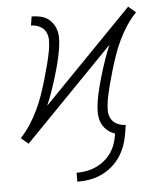

<svg xmlns="http://www.w3.org/2000/svg" viewBox="-52 -582 704 813"><g transform="rotate(-5 300.0 -176.0)"><path d="M244 184V146Q264 146 284.5 142.5Q305 139 324.5 130.5Q344 122 361 108.5Q378 95 390.5 77.5Q403 60 410 40Q417 20 420 0L421 -5Q400 -12 384.5 -27Q369 -42 362 -62Q355 -82 355.5 -105Q356 -128 360 -151Q365 -180 372.5 -209Q380 -238 389 -267.5Q398 -297 408 -325.5Q418 -354 430 -382L52 6L48 2Q48 2 48 2Q48 2 48 2L36 -8L21 -21H22Q45 -46 63.5 -74.5Q82 -103 96.5 -133.5Q111 -164 121.5 -194.5Q132 -225 141.5 -257Q151 -289 159 -320Q167 -351 173 -383Q176 -403 176.5 -422.5Q177 -442 168.5 -458.5Q160 -475 142.5 -483.5Q125 -492 106 -492L112 -530Q131 -530 149 -526Q167 -522 181 -512Q195 -502 204.5 -486.5Q214 -471 217.5 -453.5Q221 -436 219.5 -417Q218 -398 215 -379Q210 -350 202.5 -321Q195 -292 186 -262.5Q177 -233 167 -204.5Q157 -176 145 -148L523 -536L527 -532Q527 -532 527 -532Q527 -532 527 -532L539 -522L554 -509Q530 -484 511.5 -455.5Q493 -427 478.5 -396.5Q464 -366 453.5 -335.5Q443 -305 433.5 -273Q424 -241 416 -210Q408 -179 402 -147Q399 -127 398.5 -107.5Q398 -88 406.5 -71.5Q415 -55 432.5 -46.5Q450 -38 469 -38L463 0Q459 25 450 50Q441 75 426 97Q411 119 390 136.5Q369 154 344.5 165Q320 176 294.5 180Q269 184 244 184Z"/></g></svg>

Font: Iosevka Curly XLtExObl
Style: Regular
Weight: 200
Width: 7
Italic angle: -9°
Monospace: yes
Designer: Belleve Invis
Foundry: Belleve Invis
Version: Version 11.0.1; ttfautohint (v1.8.3)